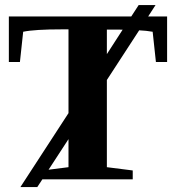

<svg xmlns="http://www.w3.org/2000/svg" viewBox="-20 -721 707 772"><path d="M150.4 0 129.9 31.2H62L255.4 -266.1V-603H230.5Q118.7 -603 73.2 -593.3L60.1 -471.7H15.6V-654.8H507.8L537.6 -700.7H605.5L575.7 -654.8H651.9V-471.7H606.9L593.8 -593.3Q569.3 -597.7 539.6 -599.1L409.7 -399.4V-48.8L513.7 -35.6V0ZM255.4 -48.8V-161.6L175.3 -38.6ZM409.7 -602.1V-503.4L473.1 -601.6L453.6 -602.1Z"/></svg>

Font: Liberation Serif
Style: Bold
Weight: 700
Designer: Steve Matteson
Foundry: Ascender Corporation
Version: Version 2.1.5